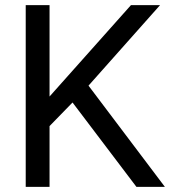

<svg xmlns="http://www.w3.org/2000/svg" viewBox="-20 -731 670 751"><path d="M173.8 -710.9H80.6V0H173.8V-237.8L263.7 -330.1L513.7 0H625L326.2 -396L606 -710.9H492.2L173.8 -353.5Z"/></svg>

Font: Bert Sans
Style: Regular
Weight: 400
Designer: Christian Robertson (Google), Cristiano Sobral
Foundry: Google, Cristiano Sobral
Version: Version 3.101